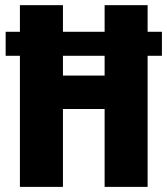

<svg xmlns="http://www.w3.org/2000/svg" viewBox="-20 -731 655 751"><path d="M613.3 -606.7V-512.8H557.4V0H389.2V-304.6H226.2V0H57.9V-512.8H2.1V-606.7H57.9V-710.8H226.2V-606.7H389.2V-710.8H557.4V-606.7ZM226.2 -435.4H389.2V-512.8H226.2Z"/></svg>

Font: FiraCode Nerd Font Mono
Style: Bold
Weight: 700
Monospace: yes
Designer: Carrois Corporate, Edenspiekermann AG, Nikita Prokopov
Foundry: Carrois Corporate, Edenspiekermann AG, Nikita Prokopov
Version: Version 6.002;Nerd Fonts 3.3.0